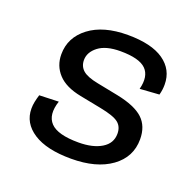

<svg xmlns="http://www.w3.org/2000/svg" viewBox="-84 -494 599 591"><g transform="rotate(20 215.5 -198.0)"><path d="M205.1 10.6Q124.8 10.6 81.4 -17.5Q38 -45.7 38 -93Q38 -104.3 40.3 -115.3Q42.5 -126.2 46.5 -139.4L109.9 -141.6Q94 -93.8 117.6 -69Q141.2 -44.2 209.5 -44.2Q256.5 -44.2 285 -61.6Q313.4 -78.9 313.4 -110.4Q313.4 -133.5 297.9 -145.9Q282.5 -158.3 237.5 -167.1L167.3 -180.9Q116.4 -190.8 91.9 -217.3Q67.3 -243.8 67.3 -281.4Q67.3 -336.8 113.8 -372.1Q160.2 -407.3 239.9 -407.3Q317.8 -407.3 358 -379.1Q398.2 -351 398.2 -302.1Q398.2 -293.3 397.1 -285.3Q396 -277.2 393.6 -268.1L330.3 -263.8Q341.8 -308.2 319.7 -330.3Q297.5 -352.5 235.4 -352.5Q188.4 -352.5 163.6 -333.5Q138.8 -314.4 138.8 -288.6Q138.8 -268 153.4 -255.2Q168.1 -242.5 203.5 -235.7L273 -221.9Q332.7 -209.7 358.8 -185.3Q384.8 -161 384.8 -118.1Q384.8 -59.7 336.2 -24.5Q287.6 10.6 205.1 10.6Z"/></g></svg>

Font: Rokkitt SemiBold
Style: Italic
Weight: 600
Italic angle: -9°
Designer: Vernon Adams
Foundry: Vernon Adams
Version: Version 3.103